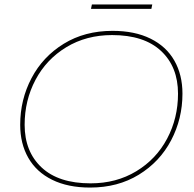

<svg xmlns="http://www.w3.org/2000/svg" viewBox="-20 -842 876 865"><path d="M71 -280Q71 -393 122 -490Q173 -587 267.5 -645Q362 -703 487 -703Q587 -703 658 -668Q729 -633 765.5 -569Q802 -505 802 -420Q802 -307 751 -210Q700 -113 605.5 -55Q511 3 386 3Q286 3 215 -32Q144 -67 107.5 -131Q71 -195 71 -280ZM782 -420Q782 -541 705.5 -612.5Q629 -684 485 -684Q369 -684 279 -629.5Q189 -575 140 -482.5Q91 -390 91 -280Q91 -159 167.5 -87.5Q244 -16 388 -16Q504 -16 594 -70.5Q684 -125 733 -217.5Q782 -310 782 -420ZM394 -822H666L662 -802H390Z"/></svg>

Font: Montserrat Alternates Thin
Style: Italic
Weight: 250
Italic angle: -11.3°
Designer: Julieta Ulanovsky
Foundry: Julieta Ulanovsky
Version: Version 7.200